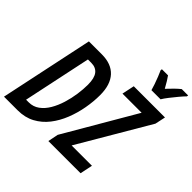

<svg xmlns="http://www.w3.org/2000/svg" viewBox="-227 -1164 1383 1383"><g transform="rotate(45 465.0 -472.0)"><path d="M-1 0 150 -714H282Q379 -714 430 -658.5Q481 -603 481 -498Q481 -432 468.5 -362.5Q456 -293 430.5 -228.5Q405 -164 365 -112.5Q325 -61 268.5 -30.5Q212 0 138 0ZM154 -97Q199 -97 234 -122.5Q269 -148 294 -190.5Q319 -233 335 -285Q351 -337 358.5 -390Q366 -443 366 -489Q366 -555 342 -586Q318 -617 271 -617H237L127 -97ZM451 0 467 -79 782 -619H587L607 -714H925L908 -634L592 -96H799L779 0ZM717 -784Q712 -803 702.5 -830.5Q693 -858 682 -886Q671 -914 662 -933L664 -944H726Q736 -930 749.5 -908.5Q763 -887 778 -859Q803 -886 825 -907.5Q847 -929 866 -944H931L929 -933Q913 -917 889.5 -889Q866 -861 843.5 -832Q821 -803 810 -784Z"/></g></svg>

Font: Noto Sans ExtraCondensed SemiBold
Style: Italic
Weight: 600
Width: 2
Italic angle: -12°
Designer: Monotype Design Team
Foundry: Monotype Imaging Inc.
Version: Version 2.013; ttfautohint (v1.8.4.7-5d5b)